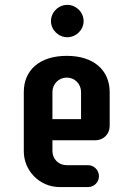

<svg xmlns="http://www.w3.org/2000/svg" viewBox="-20 -756 540 776"><path d="M379.9 -43.9C379.9 -67.9 360.4 -88.4 335.9 -88.4H249.5C216.8 -88.4 191.9 -113.3 191.9 -145.5V-189H365.2C397.9 -189 423.3 -213.9 423.3 -246.6V-383.3C423.3 -471.7 359.4 -530.3 250 -530.3C139.2 -530.3 76.2 -471.7 76.2 -384.3V-144.5C76.2 -64.9 141.1 0 220.7 0H335.9C360.4 0 379.9 -19.5 379.9 -43.9ZM307.6 -384.3V-274.4H191.9V-384.3C191.9 -416.5 217.3 -442.4 250 -442.4C282.2 -442.4 307.6 -416.5 307.6 -384.3ZM186 -670.4C186 -635.3 216.3 -605.5 252 -605.5C287.6 -605.5 317.9 -635.3 317.9 -670.4C317.9 -707 287.6 -736.3 252 -736.3C216.3 -736.3 186 -707 186 -670.4Z"/></svg>

Font: Supermercado One
Style: Regular
Weight: 400
Designer: James Grieshaber
Foundry: James Grieshaber
Version: Version 1.002